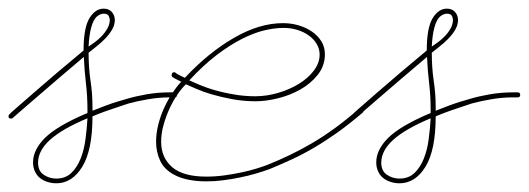

<svg xmlns="http://www.w3.org/2000/svg" viewBox="-27 -416 1234 448"><path d="M55.3 -14.3Q50.1 -24.7 50.1 -37.1Q50.1 -66.4 77.8 -94.1Q105.5 -121.7 173.8 -151Q177.1 -151 177.1 -153.6Q177.1 -156.2 177.1 -158.2Q177.1 -191.4 173.5 -221.7Q169.9 -252 168.6 -283.2Q139.3 -258.5 110 -233.4Q80.7 -208.3 57 -187.8Q33.2 -167.3 17.9 -154Q2.6 -140.6 2.6 -140.6Q1.3 -139.3 -1.3 -139.3Q-7.2 -139.3 -7.2 -144.5Q-7.2 -147.1 -5.2 -149.1Q-5.2 -149.7 10.7 -163.7Q26.7 -177.7 51.8 -199.5Q76.8 -221.4 107.4 -247.4Q138 -273.4 168 -298.2Q168 -350.9 181.6 -373.4Q195.3 -395.8 214.8 -395.8Q227.2 -395.8 234 -388Q240.9 -380.2 240.9 -369.1Q240.9 -357.4 234 -346Q227.2 -334.6 217.4 -324.9Q207.7 -315.1 197.3 -307Q186.8 -298.8 179.7 -293Q179.7 -257.8 184.2 -227.5Q188.8 -197.3 188.8 -166.7V-157.6Q205.1 -164.1 219.7 -169.6Q234.4 -175.1 245.4 -178.4Q258.5 -182.3 269.5 -185.5Q289.1 -191.4 315.4 -196Q341.8 -200.5 368.5 -200.5Q373.7 -200.5 379.9 -200.5Q386.1 -200.5 386.1 -194.7Q386.1 -188.8 380.2 -188.8H369.1Q343.1 -188.8 317.4 -184.2Q291.7 -179.7 272.8 -174.5L247.4 -166Q235.7 -162.1 220.7 -156.9Q205.7 -151.7 188.8 -144.5Q188.8 -65.8 165 -27Q141.3 11.7 104.2 11.7Q89.2 11.7 75.5 5.2Q61.8 -1.3 55.3 -14.3ZM177.1 -140Q117.8 -115.2 89.8 -89.8Q61.8 -64.5 61.8 -36.5Q61.8 -16.9 75.2 -8.1Q88.5 0.7 104.2 0.7Q125.7 0.7 139.3 -12.4Q153 -25.4 161.1 -45.9Q169.3 -66.4 172.5 -91.5Q175.8 -116.5 177.1 -140ZM198.6 -377Q190.8 -369.8 185.9 -352.2Q181 -334.6 179.7 -307.3Q185.5 -311.2 194 -317.4Q202.5 -323.6 210.3 -331.7Q218.1 -339.8 223.6 -349.6Q229.2 -359.4 229.2 -370.4Q229.2 -372.4 226.9 -378.3Q224.6 -384.1 214.8 -384.1Q207 -384.1 198.6 -377Z M378.9 -8.5Q356.1 -20.8 346.7 -41Q337.2 -61.2 337.2 -85.3Q337.2 -104.2 342.1 -124.3Q347 -144.5 355.5 -163.1Q363.9 -181.6 374.3 -197.6Q384.8 -213.5 395.8 -225.3Q385.4 -230.5 380.5 -233.1Q375.7 -235.7 374.3 -237.3Q373 -238.9 373.4 -239.6Q373.7 -240.2 373.7 -241.5Q373.7 -247.4 379.6 -247.4Q382.2 -247.4 381.5 -247.7Q380.9 -248 381.5 -247.1Q382.2 -246.1 386.4 -243.5Q390.6 -240.9 404.3 -234.4Q459 -293 518.6 -327.5Q578.1 -362 633.5 -362Q652.3 -362 669.9 -356.8Q687.5 -351.6 701.2 -342.1Q714.8 -332.7 723 -319.3Q731.1 -306 731.1 -289.7Q731.1 -262.4 714.5 -241.5Q697.9 -220.7 673.5 -207Q649.1 -193.4 621.1 -186.5Q593.1 -179.7 569.7 -179.7Q541 -179.7 515 -184.6Q488.9 -189.5 467.8 -195.6Q446.6 -201.8 431 -208.7Q415.4 -215.5 406.9 -219.4Q397.1 -210.3 386.7 -195Q376.3 -179.7 368.2 -161.8Q360 -143.9 354.5 -124Q349 -104.2 349 -85.3Q349 -48.2 374.7 -26Q400.4 -3.9 454.4 -3.9Q475.3 -3.9 496.7 -6.8Q518.2 -9.8 537.8 -14Q557.3 -18.2 572.9 -23.1Q588.5 -28 598.3 -31.9Q624.3 -42.3 649.4 -54.4Q674.5 -66.4 700.2 -81.4Q725.9 -96.4 753.3 -116.2Q780.6 -136.1 811.8 -162.8Q814.5 -164.1 815.8 -164.1Q817.7 -164.1 819.7 -162.8Q821.6 -161.5 821.6 -158.2Q821.6 -155.6 819.7 -153.6Q787.8 -126.3 759.8 -106.4Q731.8 -86.6 705.7 -71.3Q679.7 -56 654.3 -44.3Q628.9 -32.6 602.2 -21.5Q587.9 -16.3 570.3 -11.1Q552.7 -5.9 533.5 -2Q514.3 2 494.1 4.6Q474 7.2 454.4 7.2Q433.6 7.2 414.1 3.6Q394.5 0 378.9 -8.5ZM432.3 -220.7Q442.7 -216.1 457.4 -210.9Q472 -205.7 489.6 -201.5Q507.2 -197.3 527.3 -194.3Q547.5 -191.4 568.4 -191.4Q595.1 -191.4 621.7 -199.2Q648.4 -207 669.9 -220.1Q691.4 -233.1 705.1 -251Q718.8 -268.9 718.8 -288.4Q718.8 -302.1 711.9 -313.5Q705.1 -324.9 693.4 -333.3Q681.6 -341.8 666.3 -346.4Q651 -350.9 634.8 -350.9Q613.9 -350.9 589.5 -345.1Q565.1 -339.2 537.4 -325.2Q509.8 -311.2 478.8 -287.8Q447.9 -264.3 414.7 -228.5Z M856.1 -14.3Q850.9 -24.7 850.9 -37.1Q850.9 -66.4 878.6 -94.1Q906.2 -121.7 974.6 -151Q977.9 -151 977.9 -153.6Q977.9 -156.2 977.9 -158.2Q977.9 -191.4 974.3 -221.7Q970.7 -252 969.4 -283.2Q940.1 -258.5 910.8 -233.4Q881.5 -208.3 857.7 -187.8Q834 -167.3 818.7 -154Q803.4 -140.6 803.4 -140.6Q802.1 -139.3 799.5 -139.3Q793.6 -139.3 793.6 -144.5Q793.6 -147.1 795.6 -149.1Q795.6 -149.7 811.5 -163.7Q827.5 -177.7 852.5 -199.5Q877.6 -221.4 908.2 -247.4Q938.8 -273.4 968.8 -298.2Q968.8 -350.9 982.4 -373.4Q996.1 -395.8 1015.6 -395.8Q1028 -395.8 1034.8 -388Q1041.7 -380.2 1041.7 -369.1Q1041.7 -357.4 1034.8 -346Q1028 -334.6 1018.2 -324.9Q1008.5 -315.1 998 -307Q987.6 -298.8 980.5 -293Q980.5 -257.8 985 -227.5Q989.6 -197.3 989.6 -166.7V-157.6Q1005.9 -164.1 1020.5 -169.6Q1035.2 -175.1 1046.2 -178.4Q1059.2 -182.3 1070.3 -185.5Q1089.8 -191.4 1116.2 -196Q1142.6 -200.5 1169.3 -200.5Q1174.5 -200.5 1180.7 -200.5Q1186.8 -200.5 1186.8 -194.7Q1186.8 -188.8 1181 -188.8H1169.9Q1143.9 -188.8 1118.2 -184.2Q1092.4 -179.7 1073.6 -174.5L1048.2 -166Q1036.5 -162.1 1021.5 -156.9Q1006.5 -151.7 989.6 -144.5Q989.6 -65.8 965.8 -27Q942.1 11.7 904.9 11.7Q890 11.7 876.3 5.2Q862.6 -1.3 856.1 -14.3ZM977.9 -140Q918.6 -115.2 890.6 -89.8Q862.6 -64.5 862.6 -36.5Q862.6 -16.9 876 -8.1Q889.3 0.7 904.9 0.7Q926.4 0.7 940.1 -12.4Q953.8 -25.4 961.9 -45.9Q970.1 -66.4 973.3 -91.5Q976.6 -116.5 977.9 -140ZM999.3 -377Q991.5 -369.8 986.7 -352.2Q981.8 -334.6 980.5 -307.3Q986.3 -311.2 994.8 -317.4Q1003.3 -323.6 1011.1 -331.7Q1018.9 -339.8 1024.4 -349.6Q1029.9 -359.4 1029.9 -370.4Q1029.9 -372.4 1027.7 -378.3Q1025.4 -384.1 1015.6 -384.1Q1007.8 -384.1 999.3 -377Z"/></svg>

Font: League Script
Style: League Script
Weight: 400
Foundry: Haley Fiege
Version: Version 1.001